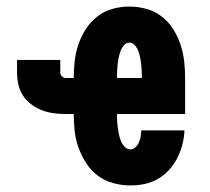

<svg xmlns="http://www.w3.org/2000/svg" viewBox="-20 -558 640 586"><path d="M378 8Q352 8 326 1Q300 -6 279 -21.5Q258 -37 243.5 -59.5Q229 -82 220 -106.5Q211 -131 208 -157.5Q205 -184 205 -210H180Q162 -210 143.5 -212.5Q125 -215 108 -221.5Q91 -228 75.5 -239.5Q60 -251 50 -266.5Q40 -282 36 -300.5Q32 -319 32 -337V-375H164V-337Q164 -330 169 -325Q174 -320 180 -320H205Q205 -346 208 -372Q211 -398 219.5 -423Q228 -448 242.5 -470Q257 -492 277.5 -508Q298 -524 323.5 -531Q349 -538 375 -538Q401 -538 426.5 -531Q452 -524 473 -508Q494 -492 508 -470Q522 -448 530.5 -423Q539 -398 542 -372Q545 -346 545 -320V-210H337Q337 -200 337.5 -189.5Q338 -179 339.5 -168.5Q341 -158 343 -148Q345 -138 349 -128Q353 -118 360.5 -110Q368 -102 378 -102Q387 -102 394 -109Q401 -116 404.5 -124.5Q408 -133 409.5 -142Q411 -151 411 -160H543Q542 -138 536.5 -116.5Q531 -95 521 -75.5Q511 -56 496 -39.5Q481 -23 462 -12Q443 -1 421.5 3.5Q400 8 378 8ZM337 -320H413Q413 -330 412.5 -340.5Q412 -351 411 -361Q410 -371 408 -381Q406 -391 402.5 -401Q399 -411 392 -419.5Q385 -428 375 -428Q365 -428 358 -419.5Q351 -411 347.5 -401Q344 -391 342 -381Q340 -371 339 -361Q338 -351 337.5 -340.5Q337 -330 337 -320Z"/></svg>

Font: Iosevka Curly Slab XBdEx
Style: Regular
Weight: 800
Width: 7
Monospace: yes
Designer: Belleve Invis
Foundry: Belleve Invis
Version: Version 11.0.0; ttfautohint (v1.8.3)